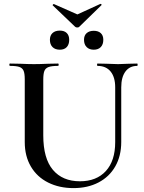

<svg xmlns="http://www.w3.org/2000/svg" viewBox="-20 -951 741 985"><path d="M480 -613Q478 -613 478 -619Q478 -625 480 -625L526 -624Q564 -622 586 -622Q604 -622 640 -624L684 -625Q686 -625 686 -619Q686 -613 684 -613Q645 -613 623.5 -584Q602 -555 602 -503V-223Q602 -151 571.5 -97.5Q541 -44 485.5 -15Q430 14 357 14Q284 14 227 -14.5Q170 -43 138.5 -96.5Q107 -150 107 -222V-544Q107 -574 101 -588Q95 -602 79.5 -607.5Q64 -613 31 -613Q28 -613 28 -619Q28 -625 31 -625L83 -624Q127 -622 154 -622Q184 -622 228 -624L278 -625Q281 -625 281 -619Q281 -613 278 -613Q245 -613 229 -607Q213 -601 207.5 -586.5Q202 -572 202 -542V-257Q202 -138 251.5 -79.5Q301 -21 390 -21Q475 -21 523 -73.5Q571 -126 571 -222V-503Q571 -555 547.5 -584Q524 -613 480 -613ZM250 -924Q250 -926 252.5 -928.5Q255 -931 257 -930L377 -877L495 -931H496Q499 -931 500.5 -928.5Q502 -926 500 -924L387 -814Q384 -810 376 -810Q369 -810 365 -814L251 -923Q251 -923 250.5 -923.5Q250 -924 250 -924ZM236 -747Q236 -769 249.5 -781.5Q263 -794 287 -794Q310 -794 322.5 -781.5Q335 -769 335 -747Q335 -723 322.5 -709.5Q310 -696 287 -696Q263 -696 249.5 -709.5Q236 -723 236 -747ZM411 -747Q411 -769 424.5 -781Q438 -793 461 -793Q484 -793 497 -781Q510 -769 510 -747Q510 -723 497 -709.5Q484 -696 461 -696Q438 -696 424.5 -709.5Q411 -723 411 -747Z"/></svg>

Font: Cormorant Unicase SemiBold
Style: Regular
Weight: 600
Designer: Christian Thalmann (Catharsis Fonts)
Foundry: Catharsis Fonts
Version: Version 4.000